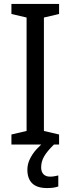

<svg xmlns="http://www.w3.org/2000/svg" viewBox="-20 -734 358 975"><path d="M280 0H38V-51L115 -69V-645L38 -663V-714H280V-663L203 -645V-69L280 -51ZM189 116Q189 139 201 151Q213 163 234 163Q249 163 259 160.5Q269 158 276 157V213Q264 217 251 219Q238 221 219 221Q168 221 143.5 197Q119 173 119 128Q119 100 131.5 74Q144 48 164.5 25Q185 2 207 -14L254 0Q220 33 204.5 59.5Q189 86 189 116Z"/></svg>

Font: Noto Sans Arabic SemiCondensed
Style: Regular
Weight: 400
Width: 4
Designer: Monotype Design Team, Nadine Chahine, Nizar Qandah and Khaled Hosny
Foundry: Monotype Imaging Inc.
Version: Version 2.012